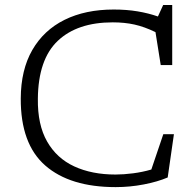

<svg xmlns="http://www.w3.org/2000/svg" viewBox="-20 -756 793 786"><path d="M453 -41.5Q486 -41.5 524.8 -46.5Q563.5 -51.5 599.5 -62L648.5 -206.5H692L666.5 -29.5Q625.5 -12 568.8 -1Q512 10 453.5 10Q266.5 10 165.2 -78.5Q64 -167 65 -353Q65.5 -470 112.2 -551.2Q159 -632.5 244.2 -674.8Q329.5 -717 445.5 -717Q498.5 -717 543.2 -709.5Q588 -702 626.5 -688.5L648 -735.5H685V-489.5H638L616.5 -624.5Q571 -646.5 530.5 -655.5Q490 -664.5 441.5 -664.5Q296.5 -664.5 216.5 -588.8Q136.5 -513 135 -352Q133.5 -245.5 172.8 -176.8Q212 -108 284 -74.8Q356 -41.5 453 -41.5Z"/></svg>

Font: Newsreader 6pt Light
Style: Regular
Weight: 300
Designer: Hugues Gentile
Foundry: Production Type
Version: Version 1.003; ttfautohint (v1.8.3)